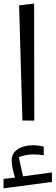

<svg xmlns="http://www.w3.org/2000/svg" viewBox="-32 -674 311 1073"><path d="M93.3 -0.5 159.7 0 158.7 -654.3 74.7 -644ZM96.7 311.5 73.2 204.1C100.1 193.8 127.9 189 155.8 189C173.8 189 192.9 190.4 212.4 193.8V145.5C192.4 140.1 172.4 137.7 152.8 137.7C119.1 137.7 90.8 145 67.9 159.7C44.9 173.8 33.2 195.3 33.2 223.6C33.2 245.6 40 281.2 51.8 318.4L-12.2 325.7V378.4L258.3 342.8V289.6Z"/></svg>

Font: SG Kara Light
Style: Regular
Weight: 400
Designer: Damoon Khanjanzadeh
Version: Version 1.000